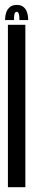

<svg xmlns="http://www.w3.org/2000/svg" viewBox="-20 -778 141 798"><path d="M12.9 0V-675H85.4V0ZM49.7 -757.6Q66.5 -757.6 77 -749.4Q87.5 -741.2 92.3 -726.9Q97.2 -712.6 97.2 -694.5H60.7Q60.7 -707.8 59.3 -715.3Q58 -722.7 55.6 -725.8Q53.1 -728.9 49.6 -728.9Q45.4 -728.9 42.8 -725.7Q40.2 -722.5 39.2 -714.9Q38.2 -707.3 38.2 -694.5H1.1Q1.1 -712.6 6.2 -726.9Q11.4 -741.2 22.1 -749.4Q32.8 -757.6 49.7 -757.6Z"/></svg>

Font: Anybody UltraCondensed Thin
Style: Regular
Weight: 100
Width: 1
Designer: Tyler Finck
Foundry: Etcetera Type Company
Version: Version 1.110